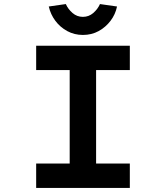

<svg xmlns="http://www.w3.org/2000/svg" viewBox="-20 -925 816 945"><path d="M158 0V-120H323V-580H158V-700H619V-580H453V-120H619V0ZM388 -753Q346 -753 311 -772Q276 -791 252.5 -822.5Q229 -854 220 -893L304 -905Q315 -880 337 -861Q359 -842 388 -842Q417 -842 439 -861Q461 -880 472 -905L556 -893Q548 -854 524 -822.5Q500 -791 465.5 -772Q431 -753 388 -753Z"/></svg>

Font: Lexend Peta Medium
Style: Regular
Weight: 500
Designer: Bonnie Shaver-Troup, Thomas Jockin
Foundry: Lexend
Version: Version 1.007